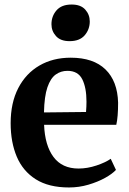

<svg xmlns="http://www.w3.org/2000/svg" viewBox="-20 -816 569 847"><path d="M284.5 11Q195 11 138 -25Q81 -61 54 -124.8Q27 -188.5 27 -272.5Q27 -362.5 60.5 -427.2Q94 -492 153.8 -526.8Q213.5 -561.5 292 -561.5Q392 -561.5 445.2 -509.8Q498.5 -458 501 -363Q501 -299.5 493 -265.5H174.5Q178 -174.5 216 -123.5Q254 -72.5 326.5 -72.5Q365.5 -72.5 405.8 -86Q446 -99.5 468.5 -115.5L491.5 -66.5Q475.5 -49 443.5 -31.2Q411.5 -13.5 370 -1.2Q328.5 11 284.5 11ZM174 -320 359.5 -322Q360.5 -332.5 361 -345.5Q361.5 -358.5 361.5 -367.5Q361.5 -429.5 342.8 -466.5Q324 -503.5 277.5 -503.5Q248.5 -503.5 225.8 -487.2Q203 -471 189.2 -431Q175.5 -391 174 -320ZM286.5 -634.5Q247 -634.5 227 -656.8Q207 -679 207 -709Q207 -744.5 229.2 -770.2Q251.5 -796 295.5 -796H296.5Q336 -796 356 -773.8Q376 -751.5 376 -721.5Q376 -686.5 353.8 -660.5Q331.5 -634.5 287.5 -634.5Z"/></svg>

Font: Merriweather Text Regular
Style: Bold
Weight: 700
Designer: Eben Sorkin
Foundry: Eben Sorkin
Version: Version 2.100; ttfautohint (v1.7.19-72a1) -l 8 -r 50 -G 200 